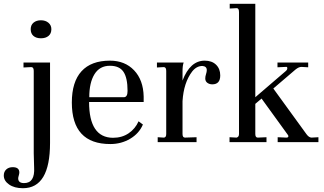

<svg xmlns="http://www.w3.org/2000/svg" viewBox="-93 -750 1707 1013"><path d="M28 243Q-17 243 -45 223.5Q-73 204 -73 176Q-73 156 -60 144Q-47 132 -26 132Q9 132 9 160Q9 166 6 176Q3 186 3 191Q3 216 34 216Q92 216 87 133Q85 75 85 59V-376Q85 -396 72 -396L31 -394V-420H171V4Q171 243 28 243ZM69 -596Q69 -618 84 -630.5Q99 -643 123 -643Q147 -643 162.5 -630Q178 -617 178 -596Q178 -573 163 -560.5Q148 -548 123 -548Q98 -548 83.5 -560.5Q69 -573 69 -596Z M489 10Q286 10 286 -209Q286 -318 337 -374Q388 -430 487 -430Q566 -430 614.5 -379Q663 -328 665 -241V-212H377Q377 -24 503 -23Q551 -23 586 -47Q621 -71 638 -110L661 -93Q641 -46 594 -18Q547 10 489 10ZM378 -237H560Q580 -237 580 -270Q580 -339 558.5 -371Q537 -403 487 -403Q433 -403 405.5 -358.5Q378 -314 378 -237Z M739 0V-26L771 -24Q784 -24 784 -43V-376Q784 -396 771 -396L735 -394V-420H876Q870 -404 870 -374V-325Q910 -430 987 -430Q1025 -430 1047 -408.5Q1069 -387 1069 -352Q1069 -305 1027 -305Q1012 -305 1001 -313Q990 -321 990 -336Q990 -347 994 -359Q998 -371 998 -380Q998 -400 975 -402Q944 -402 921 -373Q876 -314 870 -216V-43Q870 -24 883 -24L944 -26V0Z M1118 0V-26L1155 -24Q1168 -27 1168 -43V-686Q1168 -707 1156 -707L1119 -705V-730H1254V-237L1417 -377Q1423 -383 1423 -390Q1423 -399 1414 -397L1371 -395V-420H1533V-395L1497 -397Q1483 -397 1466 -383L1349 -283L1524 -42Q1537 -24 1551 -24L1587 -26V0H1372V-26L1417 -24H1419Q1426 -24 1428 -28.5Q1430 -33 1426 -38L1287 -230L1254 -202V-43Q1254 -24 1267 -24L1313 -26V0Z"/></svg>

Font: UnnaRegular
Style: Regular
Weight: 400
Designer: Jorge de Buen Unna
Foundry: Omnibus-Type
Version: Version 2.008;hotconv 1.0.109;makeotfexe 2.5.65596